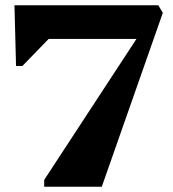

<svg xmlns="http://www.w3.org/2000/svg" viewBox="-20 -710 656 730"><path d="M367 0H148V-26L561 -657L560 -690H582L599 -661ZM41 -459 35 -690H578L525 -562H165L65 -459Z"/></svg>

Font: Platypi Light
Style: Bold
Weight: 700
Version: Version 1.200